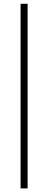

<svg xmlns="http://www.w3.org/2000/svg" viewBox="-20 -788 261 1040"><path d="M91.5 232.5V-767.5H129.5V232.5Z"/></svg>

Font: Newsreader Display Medium
Style: Regular
Weight: 500
Designer: Hugues Gentile
Foundry: Production Type
Version: Version 1.001